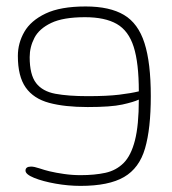

<svg xmlns="http://www.w3.org/2000/svg" viewBox="-20 -574 540 603"><path d="M232.9 9.8Q194.3 9.8 154.3 2.7Q114.3 -4.4 87.2 -15.4Q60.1 -26.4 60.1 -38.1Q60.1 -50.8 77.6 -50.8Q87.4 -50.8 104 -45.2Q120.6 -39.6 135.3 -36.1Q155.8 -31.2 181.2 -27.6Q206.5 -23.9 232.9 -23.9Q276.9 -23.9 310.8 -31.2Q344.7 -38.6 368.2 -62Q391.6 -85.4 403.8 -133.1Q416 -180.7 416 -261.2Q399.4 -253.4 363.8 -245.6Q328.1 -237.8 255.4 -237.8Q183.1 -237.8 134.3 -251Q85.4 -264.2 60.8 -299.1Q36.1 -334 36.1 -398.4Q36.1 -438.5 56.4 -473.9Q76.7 -509.3 123.3 -531.5Q169.9 -553.7 249 -553.7Q324.7 -553.7 369.4 -527.1Q414.1 -500.5 433.8 -438.7Q453.6 -377 453.6 -272Q453.6 -169.9 435.5 -107.9Q417.5 -45.9 369.6 -18.1Q321.8 9.8 232.9 9.8ZM255.4 -272Q316.4 -272 354.2 -276.6Q392.1 -281.2 416 -287.1Q416 -376 399.9 -426.8Q383.8 -477.5 346.7 -498.8Q309.6 -520 247.1 -520Q178.7 -520 140.9 -502Q103 -483.9 88.1 -455.1Q73.2 -426.3 73.2 -394.5Q73.2 -339.4 93.3 -313.2Q113.3 -287.1 153.8 -279.5Q194.3 -272 255.4 -272Z"/></svg>

Font: Gruppo
Style: Regular
Weight: 400
Designer: Vernon Adams
Foundry: Vernon Adams
Version: Version 1.001; ttfautohint (v1.8.4.7-5d5b);gftools[0.9.28]